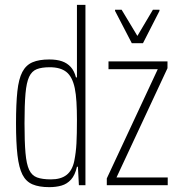

<svg xmlns="http://www.w3.org/2000/svg" viewBox="-20 -763 738 791"><path d="M183 8Q141 8 114 -3.5Q87 -15 72.5 -43.5Q58 -72 52 -123.5Q46 -175 46 -255Q46 -335 51.5 -386.5Q57 -438 72 -466.5Q87 -495 114 -506.5Q141 -518 183 -518Q214 -518 235.5 -510.5Q257 -503 271.5 -487Q286 -471 293 -444H297V-743H332V0H305L301 -76H297Q289 -41 272.5 -23Q256 -5 233.5 1.5Q211 8 183 8ZM190 -24Q231 -24 254.5 -42.5Q278 -61 286 -100Q293 -135 295 -172.5Q297 -210 297 -269Q297 -309 295 -342.5Q293 -376 288 -400Q278 -447 253.5 -466.5Q229 -486 185 -486Q152 -486 131.5 -478Q111 -470 100 -446.5Q89 -423 85 -377Q81 -331 81 -255Q81 -179 85 -133Q89 -87 100 -63.5Q111 -40 132.5 -32Q154 -24 190 -24ZM420 0V-28L630 -478H427V-510H670V-482L460 -32H671V0ZM523 -585 454 -718V-723H481L546 -615L610 -723H637V-718L569 -585Z"/></svg>

Font: Saira ExtraCondensed Thin
Style: Regular
Weight: 250
Width: 2
Designer: Hector Gatti with collaboration of the Omnibus-Type team
Foundry: Omnibus-Type
Version: Version 1.101